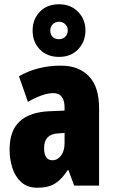

<svg xmlns="http://www.w3.org/2000/svg" viewBox="-20 -871 534 901"><path d="M266 -563Q349 -563 397 -513.5Q445 -464 445 -363V0H328L301 -73H298Q271 -31 239.5 -10.5Q208 10 156 10Q109 10 80 -16Q51 -42 38 -83Q25 -124 25 -169Q25 -258 72.5 -301.5Q120 -345 211 -349L283 -352V-366Q283 -434 230 -434Q183 -434 111 -393L69 -513Q110 -537 159.5 -550Q209 -563 266 -563ZM253 -245Q187 -242 187 -176Q187 -119 226 -119Q250 -119 266.5 -141Q283 -163 283 -198V-247ZM257 -604Q201 -604 167 -639Q133 -674 133 -727Q133 -781 167 -816Q201 -851 257 -851Q312 -851 346.5 -815.5Q381 -780 381 -728Q381 -676 347 -640Q313 -604 257 -604ZM257 -687Q274 -687 286 -698.5Q298 -710 298 -728Q298 -746 286 -757.5Q274 -769 257 -769Q240 -769 228 -757.5Q216 -746 216 -728Q216 -710 226.5 -698.5Q237 -687 257 -687Z"/></svg>

Font: Noto Sans Malayalam ExtraCondensed Black
Style: Regular
Weight: 900
Width: 2
Designer: Jelle Bosma - Monotype Design Team
Foundry: Monotype Imaging Inc.
Version: Version 2.104; ttfautohint (v1.8.4.7-5d5b)